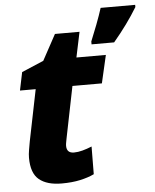

<svg xmlns="http://www.w3.org/2000/svg" viewBox="-54 -808 697 864"><g transform="rotate(-5 294.5 -376.0)"><path d="M190 10Q124 10 88.5 -19Q53 -48 53 -118Q53 -134 56.5 -154Q60 -174 63 -191L110 -423H39L56 -505L155 -547L218 -663H329L305 -549H438L409 -423H276L230 -195Q228 -184 226 -174Q224 -164 224 -157Q224 -124 257 -124Q275 -124 295.5 -129.5Q316 -135 338 -144L337 -19Q310 -6 273.5 2Q237 10 190 10ZM378 -602V-615Q391 -646 407 -688Q423 -730 433 -762H589V-752Q545 -679 480 -602Z"/></g></svg>

Font: Noto Sans Disp ExtBd
Style: Italic
Weight: 800
Italic angle: -12°
Designer: Monotype Design Team
Foundry: Monotype Imaging Inc.
Version: Version 2.000;GOOG;noto-source:20170915:90ef993387c0